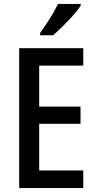

<svg xmlns="http://www.w3.org/2000/svg" viewBox="-20 -960 494 980"><path d="M405 0H78V-714H405V-625H180V-416H391V-328H180V-90H405ZM392 -931Q379 -911 354 -882.5Q329 -854 301 -826.5Q273 -799 251 -780H185V-792Q211 -828 235.5 -867Q260 -906 276 -940H392Z"/></svg>

Font: Noto Sans Ethiopic Condensed Medium
Style: Regular
Weight: 500
Width: 3
Designer: Monotype Design Team
Foundry: Monotype Imaging Inc.
Version: Version 2.102; ttfautohint (v1.8.4.7-5d5b)